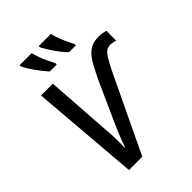

<svg xmlns="http://www.w3.org/2000/svg" viewBox="-263 -1067 1193 1193"><g transform="rotate(-45 333.0 -470.5)"><path d="M153 0 94 -714H198L228 -273Q231 -246 232 -218.5Q233 -191 233 -165Q233 -139 232 -114L235 -115Q243 -139 253 -165.5Q263 -192 274.5 -219.5Q286 -247 296 -269L412 -526Q443 -592 468 -634.5Q493 -677 524.5 -698.5Q556 -720 604 -720Q622 -720 637.5 -717.5Q653 -715 666 -710L665 -624Q655 -628 643.5 -630.5Q632 -633 618 -633Q599 -633 583.5 -621Q568 -609 552.5 -583Q537 -557 516 -515L270 0ZM407 -781Q388 -800 367.5 -827Q347 -854 329.5 -881.5Q312 -909 301 -931V-941H408Q413 -918 422.5 -892Q432 -866 443.5 -841.5Q455 -817 467 -793V-781ZM238 -781Q221 -800 200 -827Q179 -854 161 -881.5Q143 -909 133 -931V-941H239Q245 -918 254 -892Q263 -866 275 -841.5Q287 -817 299 -793V-781Z"/></g></svg>

Font: Noto Sans Display Medium
Style: Italic
Weight: 500
Italic angle: -12°
Designer: Monotype Design Team
Foundry: Monotype Imaging Inc.
Version: Version 2.003